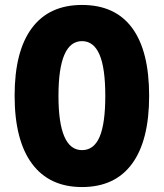

<svg xmlns="http://www.w3.org/2000/svg" viewBox="-20 -745 661 775"><path d="M582 -358Q582 -178 513 -84Q444 10 311 10Q179 10 109 -84.5Q39 -179 39 -359Q39 -538 108.5 -631.5Q178 -725 311 -725Q445 -725 513.5 -632Q582 -539 582 -358ZM216 -358Q216 -139 311 -139Q359 -139 382 -192.5Q405 -246 405 -358Q405 -471 381.5 -525Q358 -579 311 -579Q216 -579 216 -358Z"/></svg>

Font: Noto Sans Tamil ExtraCondensed Black
Style: Regular
Weight: 900
Width: 2
Designer: Jelle Bosma - Monotype Design Team
Foundry: Monotype Imaging Inc.
Version: Version 2.004; ttfautohint (v1.8.4.7-5d5b)